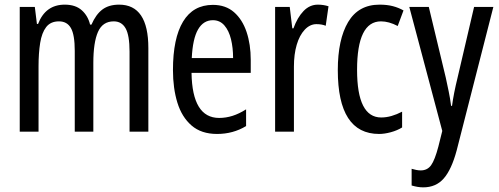

<svg xmlns="http://www.w3.org/2000/svg" viewBox="-20 -633 2149 827"><path d="M493 -613Q619 -613 619 -426V-66H538V-411Q538 -481 521 -511Q504 -541 470 -541Q422 -541 402 -495.5Q382 -450 382 -362V-66H302V-414Q302 -483 285.5 -512Q269 -541 234 -541Q198 -541 179 -516.5Q160 -492 153 -448Q146 -404 146 -347V-66H65V-603H130L139 -530H144Q176 -613 259 -613Q305 -613 332 -589Q359 -565 368 -527H374Q393 -571 421 -592Q449 -613 493 -613Z M897 -612Q952 -612 988 -580.5Q1024 -549 1042 -495.5Q1060 -442 1060 -375V-319H805Q808 -125 924 -125Q953 -125 981.5 -134Q1010 -143 1040 -162V-90Q984 -56 915 -56Q847 -56 805 -92.5Q763 -129 744 -191Q725 -253 725 -331Q725 -468 768.5 -540Q812 -612 897 -612ZM897 -546Q856 -546 833 -506Q810 -466 806 -383H984Q984 -427 975 -464Q966 -501 946.5 -523.5Q927 -546 897 -546Z M1349 -613Q1373 -613 1395 -606L1383 -522Q1366 -529 1343 -529Q1315 -529 1292.5 -505Q1270 -481 1258 -440Q1246 -399 1246 -346V-66H1165V-603H1228L1239 -511H1244Q1261 -558 1287.5 -585.5Q1314 -613 1349 -613Z M1613 -56Q1435 -56 1435 -331Q1435 -463 1479.5 -538Q1524 -613 1615 -613Q1647 -613 1672 -606.5Q1697 -600 1718 -588L1693 -521Q1655 -541 1621 -541Q1518 -541 1518 -332Q1518 -127 1622 -127Q1644 -127 1666.5 -133.5Q1689 -140 1712 -152V-84Q1691 -71 1663.5 -63.5Q1636 -56 1613 -56Z M1743 -603H1827L1900 -299Q1906 -271 1912.5 -240Q1919 -209 1923 -177H1927Q1934 -230 1951 -299L2022 -603H2105L1947 15Q1925 97 1891.5 135.5Q1858 174 1803 174Q1791 174 1779 172Q1767 170 1753 166V94Q1763 97 1773 99Q1783 101 1792 101Q1821 101 1837 78.5Q1853 56 1868 -1L1885 -69Z"/></svg>

Font: Noto Sans Malayalam UI ExtraCondensed
Style: Regular
Weight: 400
Width: 2
Designer: Jelle Bosma - Monotype Design Team
Foundry: Monotype Imaging Inc.
Version: Version 2.104; ttfautohint (v1.8.4.7-5d5b)